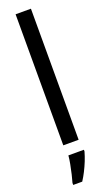

<svg xmlns="http://www.w3.org/2000/svg" viewBox="-187 -793 588 1046"><g transform="rotate(-20 107.0 -269.5)"><path d="M151.9 0H63V-759.8H151.9ZM160.2 61V70.8Q153.3 95.7 142.6 122.6Q131.8 149.4 118.9 174.8Q106 200.2 92.3 221.2H40V209.5Q45.4 191.4 51.8 164.3Q58.1 137.2 63.5 109.1Q68.8 81.1 70.3 61Z"/></g></svg>

Font: Open Sans Condensed Medium
Style: Regular
Weight: 500
Width: 3
Designer: Monotype Design Team
Foundry: Monotype Imaging Inc.
Version: Version 3.000